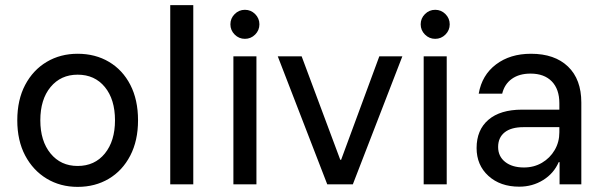

<svg xmlns="http://www.w3.org/2000/svg" viewBox="-20 -720 2363 750"><path d="M283.3 10Q215.8 10 162.5 -22.1Q109.2 -54.2 78.3 -112.5Q47.5 -170.8 47.5 -250Q47.5 -330 78.3 -388.3Q109.2 -446.7 162.5 -478.3Q215.8 -510 283.3 -510Q352.5 -510 405.8 -478.3Q459.2 -446.7 489.2 -388.3Q519.2 -330 519.2 -250Q519.2 -170.8 488.8 -112.1Q458.3 -53.3 405 -21.7Q351.7 10 283.3 10ZM283.3 -71.7Q350 -71.7 389.6 -120.4Q429.2 -169.2 429.2 -250Q429.2 -331.7 389.6 -380Q350 -428.3 283.3 -428.3Q217.5 -428.3 177.5 -380Q137.5 -331.7 137.5 -250Q137.5 -169.2 177.5 -120.4Q217.5 -71.7 283.3 -71.7Z M645 0V-700H735V0Z M891.7 0V-500H981.7V0ZM936.7 -568.3Q913.3 -568.3 896.7 -585Q880 -601.7 880 -625Q880 -648.3 896.7 -665Q913.3 -681.7 936.7 -681.7Q960 -681.7 976.7 -665Q993.3 -648.3 993.3 -625Q993.3 -601.7 976.7 -585Q960 -568.3 936.7 -568.3Z M1258.3 0 1065 -500H1158.3L1309.2 -95.8H1312.5L1461.7 -500H1551.7L1358.3 0Z M1635 0V-500H1725V0ZM1680 -568.3Q1656.7 -568.3 1640 -585Q1623.3 -601.7 1623.3 -625Q1623.3 -648.3 1640 -665Q1656.7 -681.7 1680 -681.7Q1703.3 -681.7 1720 -665Q1736.7 -648.3 1736.7 -625Q1736.7 -601.7 1720 -585Q1703.3 -568.3 1680 -568.3Z M2008.3 9.2Q1934.2 9.2 1887.9 -32.9Q1841.7 -75 1841.7 -141.7Q1841.7 -212.5 1887.9 -252.1Q1934.2 -291.7 2019.2 -291.7H2165V-316.7Q2165 -371.7 2135.4 -402.1Q2105.8 -432.5 2052.5 -432.5Q2008.3 -432.5 1979.6 -412.1Q1950.8 -391.7 1941.7 -354.2H1850Q1862.5 -426.7 1917.5 -468.3Q1972.5 -510 2054.2 -510Q2146.7 -510 2198.8 -460Q2250.8 -410 2250.8 -319.2V0H2165.8V-86.7H2162.5Q2143.3 -42.5 2101.7 -16.7Q2060 9.2 2008.3 9.2ZM2026.7 -65.8Q2065.8 -65.8 2097.1 -84.2Q2128.3 -102.5 2146.7 -133.8Q2165 -165 2165 -203.3V-223.3H2025Q1976.7 -223.3 1951.2 -202.9Q1925.8 -182.5 1925.8 -145.8Q1925.8 -109.2 1953.3 -87.5Q1980.8 -65.8 2026.7 -65.8Z"/></svg>

Font: Funnel Sans Light
Style: Regular
Weight: 400
Version: Version 1.000